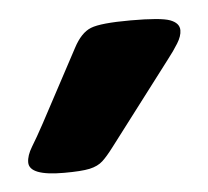

<svg xmlns="http://www.w3.org/2000/svg" viewBox="-91 -902 279 258"><g transform="rotate(-5 48.5 -773.0)"><path d="M-13.7 -674.8Q-60.5 -674.8 -60.5 -692.9Q-60.5 -702.1 -53.5 -713.6Q-46.4 -725.1 -36.6 -743.2L15.6 -840.8Q25.9 -860.4 39.3 -865.7Q52.7 -871.1 93.3 -871.1Q133.8 -871.1 146.2 -866.5Q158.7 -861.8 158.7 -852.1Q158.7 -844.2 152.8 -834.7Q147 -825.2 138.2 -814L54.2 -703.6Q45.4 -691.9 38.8 -685.8Q32.2 -679.7 21 -677.2Q9.8 -674.8 -13.7 -674.8Z"/></g></svg>

Font: Denk One
Style: Regular
Weight: 400
Designer: Irina Smirnova, Eben Sorkin
Foundry: Sorkin Type Co.f
Version: Version 1.004; ttfautohint (v1.8.4.7-5d5b);gftools[0.9.23]